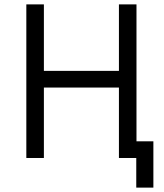

<svg xmlns="http://www.w3.org/2000/svg" viewBox="-20 -720 748 875"><path d="M601 135H679V-76H602V-700H522V-397H180V-700H100V0H180V-321H522V0H601Z"/></svg>

Font: Fixel Display Regular
Style: Regular
Weight: 400
Designer: AlfaBravo + MacPaw
Foundry: Kyrylo Tkachov, Marchela Mozhyna, Serhii Makarenko, Maria Weinstein, Zakhar Kryvoshyya
Version: Version 1.211